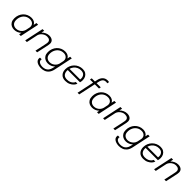

<svg xmlns="http://www.w3.org/2000/svg" viewBox="498 -2804 5044 5044"><g transform="rotate(45 3020.0 -282.0)"><path d="M265.5 9.5Q208 9.5 161 -14.2Q114 -38 86.2 -85.8Q58.5 -133.5 58.5 -206Q58.5 -276 81.8 -336.5Q105 -397 147.5 -442.5Q190 -488 247.8 -513.2Q305.5 -538.5 373.5 -538.5Q432.5 -538.5 476.2 -514.5Q520 -490.5 540.5 -446L558.5 -531H621L508.5 0H446L461.5 -71.5Q423 -32 372.5 -11.2Q322 9.5 265.5 9.5ZM123.5 -212Q123.5 -129 168 -87.8Q212.5 -46.5 279.5 -46.5Q327.5 -46.5 370.8 -66.5Q414 -86.5 445.2 -122.5Q476.5 -158.5 490 -206.5L515 -324.5Q517 -338.5 517 -350.5Q517 -411.5 476.2 -447Q435.5 -482.5 372.5 -482.5Q296.5 -482.5 240.5 -446.5Q184.5 -410.5 154 -349.2Q123.5 -288 123.5 -212Z M671.5 0 784.5 -531H846.5L828.5 -446.5Q869 -489 923 -513.8Q977 -538.5 1031 -538.5Q1106 -538.5 1150.8 -503.5Q1195.5 -468.5 1195.5 -404Q1195.5 -379.5 1190 -348.8Q1184.5 -318 1175.5 -278.5L1115 0H1053.5L1114.5 -283.5Q1122.5 -321.5 1126.2 -343.8Q1130 -366 1130 -384.5Q1130 -429 1098.8 -454.5Q1067.5 -480 1007.5 -480Q964.5 -480 922 -459.5Q879.5 -439 847 -403.5Q814.5 -368 802 -323L733.5 0Z M1520 9.5Q1463 9.5 1415 -14Q1367 -37.5 1338.2 -85.2Q1309.5 -133 1309.5 -205Q1309.5 -275 1333 -335.5Q1356.5 -396 1399.2 -441.5Q1442 -487 1499.5 -512.8Q1557 -538.5 1624.5 -538.5Q1682.5 -538.5 1726.5 -515.5Q1770.5 -492.5 1792.5 -449.5L1810 -531H1872L1761.5 -10Q1742.5 78 1700.5 129.5Q1658.5 181 1601.5 203Q1544.5 225 1480.5 225Q1442 225 1403.5 216.8Q1365 208.5 1333 191.5Q1301 174.5 1281.5 147.8Q1262 121 1262 84Q1262 73.5 1263.5 64.5Q1265 55.5 1267.5 45H1329.5Q1325.5 63 1325.5 73.5Q1325.5 107.5 1347.8 129.5Q1370 151.5 1406 162.2Q1442 173 1483.5 173Q1532.5 173 1576 156.5Q1619.5 140 1651.8 100Q1684 60 1699 -10L1712 -70.5Q1674 -31.5 1624.5 -11Q1575 9.5 1520 9.5ZM1374 -209.5Q1374 -127 1419 -86.8Q1464 -46.5 1531 -46.5Q1577 -46.5 1619.8 -66.2Q1662.5 -86 1694.5 -121.5Q1726.5 -157 1740.5 -204.5L1766 -324.5Q1768 -340 1768 -350.5Q1768 -411 1727.5 -446.8Q1687 -482.5 1623.5 -482.5Q1548 -482.5 1492 -445.5Q1436 -408.5 1405 -346.8Q1374 -285 1374 -209.5Z M2446 -166.5Q2436.5 -127.5 2400.2 -86.8Q2364 -46 2304.8 -18Q2245.5 10 2166.5 10Q2064 10 2007.8 -50.8Q1951.5 -111.5 1951.5 -208.5Q1951.5 -278 1976.2 -337.8Q2001 -397.5 2045.2 -442.8Q2089.5 -488 2148 -513.2Q2206.5 -538.5 2273.5 -538.5Q2340.5 -538.5 2386.8 -510.8Q2433 -483 2457 -435.5Q2481 -388 2481 -328.5Q2481 -307.5 2477.5 -282.5Q2474 -257.5 2468.5 -239.5H2012.5Q2011.5 -225.5 2011.5 -210.5Q2011.5 -137 2051.5 -92Q2091.5 -47 2175.5 -47Q2238 -47 2281.5 -66.5Q2325 -86 2350.2 -114Q2375.5 -142 2383.5 -166.5ZM2267.5 -482.5Q2207 -482.5 2157.5 -458.5Q2108 -434.5 2073.2 -392Q2038.5 -349.5 2023 -295H2418.5Q2421.5 -313 2421.5 -333.5Q2421.5 -395.5 2384 -439Q2346.5 -482.5 2267.5 -482.5Z M2617 0 2718 -476.5H2601L2612.5 -531H2730L2745.5 -604.5Q2762.5 -686 2815 -737.5Q2867.5 -789 2951.5 -789Q2973 -789 2986 -786.2Q2999 -783.5 3004 -781L2992.5 -726.5Q2986.5 -728.5 2973.8 -731Q2961 -733.5 2945.5 -733.5Q2899 -733.5 2871 -713.5Q2843 -693.5 2828 -661.8Q2813 -630 2805.5 -594.5L2791.5 -531H2948L2936.5 -476.5H2780L2678.5 0Z M3159.5 9.5Q3102 9.5 3055 -14.2Q3008 -38 2980.2 -85.8Q2952.5 -133.5 2952.5 -206Q2952.5 -276 2975.8 -336.5Q2999 -397 3041.5 -442.5Q3084 -488 3141.8 -513.2Q3199.5 -538.5 3267.5 -538.5Q3326.5 -538.5 3370.2 -514.5Q3414 -490.5 3434.5 -446L3452.5 -531H3515L3402.5 0H3340L3355.5 -71.5Q3317 -32 3266.5 -11.2Q3216 9.5 3159.5 9.5ZM3017.5 -212Q3017.5 -129 3062 -87.8Q3106.5 -46.5 3173.5 -46.5Q3221.5 -46.5 3264.8 -66.5Q3308 -86.5 3339.2 -122.5Q3370.5 -158.5 3384 -206.5L3409 -324.5Q3411 -338.5 3411 -350.5Q3411 -411.5 3370.2 -447Q3329.5 -482.5 3266.5 -482.5Q3190.5 -482.5 3134.5 -446.5Q3078.5 -410.5 3048 -349.2Q3017.5 -288 3017.5 -212Z M3565.5 0 3678.5 -531H3740.5L3722.5 -446.5Q3763 -489 3817 -513.8Q3871 -538.5 3925 -538.5Q4000 -538.5 4044.8 -503.5Q4089.5 -468.5 4089.5 -404Q4089.5 -379.5 4084 -348.8Q4078.5 -318 4069.5 -278.5L4009 0H3947.5L4008.5 -283.5Q4016.5 -321.5 4020.2 -343.8Q4024 -366 4024 -384.5Q4024 -429 3992.8 -454.5Q3961.5 -480 3901.5 -480Q3858.5 -480 3816 -459.5Q3773.5 -439 3741 -403.5Q3708.5 -368 3696 -323L3627.5 0Z M4414 9.5Q4357 9.5 4309 -14Q4261 -37.5 4232.2 -85.2Q4203.5 -133 4203.5 -205Q4203.5 -275 4227 -335.5Q4250.5 -396 4293.2 -441.5Q4336 -487 4393.5 -512.8Q4451 -538.5 4518.5 -538.5Q4576.5 -538.5 4620.5 -515.5Q4664.5 -492.5 4686.5 -449.5L4704 -531H4766L4655.5 -10Q4636.5 78 4594.5 129.5Q4552.5 181 4495.5 203Q4438.5 225 4374.5 225Q4336 225 4297.5 216.8Q4259 208.5 4227 191.5Q4195 174.5 4175.5 147.8Q4156 121 4156 84Q4156 73.5 4157.5 64.5Q4159 55.5 4161.5 45H4223.5Q4219.5 63 4219.5 73.5Q4219.5 107.5 4241.8 129.5Q4264 151.5 4300 162.2Q4336 173 4377.5 173Q4426.5 173 4470 156.5Q4513.5 140 4545.8 100Q4578 60 4593 -10L4606 -70.5Q4568 -31.5 4518.5 -11Q4469 9.5 4414 9.5ZM4268 -209.5Q4268 -127 4313 -86.8Q4358 -46.5 4425 -46.5Q4471 -46.5 4513.8 -66.2Q4556.5 -86 4588.5 -121.5Q4620.5 -157 4634.5 -204.5L4660 -324.5Q4662 -340 4662 -350.5Q4662 -411 4621.5 -446.8Q4581 -482.5 4517.5 -482.5Q4442 -482.5 4386 -445.5Q4330 -408.5 4299 -346.8Q4268 -285 4268 -209.5Z M5340 -166.5Q5330.5 -127.5 5294.2 -86.8Q5258 -46 5198.8 -18Q5139.5 10 5060.5 10Q4958 10 4901.8 -50.8Q4845.5 -111.5 4845.5 -208.5Q4845.5 -278 4870.2 -337.8Q4895 -397.5 4939.2 -442.8Q4983.5 -488 5042 -513.2Q5100.5 -538.5 5167.5 -538.5Q5234.5 -538.5 5280.8 -510.8Q5327 -483 5351 -435.5Q5375 -388 5375 -328.5Q5375 -307.5 5371.5 -282.5Q5368 -257.5 5362.5 -239.5H4906.5Q4905.5 -225.5 4905.5 -210.5Q4905.5 -137 4945.5 -92Q4985.5 -47 5069.5 -47Q5132 -47 5175.5 -66.5Q5219 -86 5244.2 -114Q5269.5 -142 5277.5 -166.5ZM5161.5 -482.5Q5101 -482.5 5051.5 -458.5Q5002 -434.5 4967.2 -392Q4932.5 -349.5 4917 -295H5312.5Q5315.5 -313 5315.5 -333.5Q5315.5 -395.5 5278 -439Q5240.5 -482.5 5161.5 -482.5Z M5460 0 5573 -531H5635L5617 -446.5Q5657.5 -489 5711.5 -513.8Q5765.5 -538.5 5819.5 -538.5Q5894.5 -538.5 5939.2 -503.5Q5984 -468.5 5984 -404Q5984 -379.5 5978.5 -348.8Q5973 -318 5964 -278.5L5903.5 0H5842L5903 -283.5Q5911 -321.5 5914.8 -343.8Q5918.5 -366 5918.5 -384.5Q5918.5 -429 5887.2 -454.5Q5856 -480 5796 -480Q5753 -480 5710.5 -459.5Q5668 -439 5635.5 -403.5Q5603 -368 5590.5 -323L5522 0Z"/></g></svg>

Font: Epilogue Light
Style: Italic
Weight: 300
Italic angle: -12°
Designer: Tyler Finck
Foundry: Etcetera Type Co
Version: Version 2.111; ttfautohint (v1.8.3)